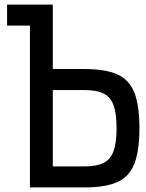

<svg xmlns="http://www.w3.org/2000/svg" viewBox="-20 -820 640 840"><path d="M11 -708V-800H211V-708ZM111 0V-800H211V-19L138 -92H350Q403 -92 433.5 -107.5Q464 -123 477 -159.5Q490 -196 490 -259Q490 -323 477 -359Q464 -395 433.5 -410.5Q403 -426 350 -426H139V-518H350Q441 -518 493.5 -494.5Q546 -471 568 -414.5Q590 -358 590 -259Q590 -161 568 -104Q546 -47 493.5 -23.5Q441 0 350 0Z"/></svg>

Font: Victor Mono Thin
Style: Regular
Weight: 100
Monospace: yes
Designer: Rune Bjørnerås
Version: Version 1.561;gftools[0.9.30]